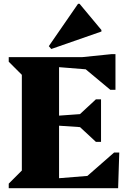

<svg xmlns="http://www.w3.org/2000/svg" viewBox="-20 -991 680 1011"><path d="M26 0V-24L95 -93V-597L26 -666V-690H291V0ZM233 0V-48L569 -75V0ZM420 0V-47L581 -188H608L602 0ZM484 -316 233 -333V-378L484 -396ZM485 -244 387 -335V-377L485 -468H512V-244ZM569 -615 233 -642V-690H569ZM561 -518 411 -643V-690L568 -706H588V-518ZM250 -733 237 -748 391 -971H399L514 -833V-825Z"/></svg>

Font: Platypi Light ExtraBold
Style: Regular
Weight: 800
Version: Version 1.200